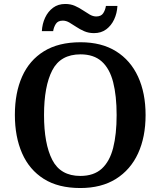

<svg xmlns="http://www.w3.org/2000/svg" viewBox="-20 -938 810 968"><path d="M385 10Q274 10 201 -36Q128 -82 91.5 -165Q55 -248 55 -359Q55 -470 91.5 -552Q128 -634 201.5 -679.5Q275 -725 386 -725Q492 -725 565 -679.5Q638 -634 676 -551.5Q714 -469 714 -358Q714 -247 676 -164.5Q638 -82 564.5 -36Q491 10 385 10ZM385 -51Q453 -51 493 -87.5Q533 -124 550.5 -192.5Q568 -261 568 -358Q568 -455 550.5 -523.5Q533 -592 493 -628Q453 -664 386 -664Q285 -664 243.5 -583.5Q202 -503 202 -358Q202 -213 243.5 -132Q285 -51 385 -51ZM454 -771Q427 -771 405 -780.5Q383 -790 364.5 -802.5Q346 -815 329.5 -824.5Q313 -834 297 -834Q272 -834 261.5 -817.5Q251 -801 248 -781H191Q193 -818 207.5 -849Q222 -880 247.5 -899Q273 -918 309 -918Q336 -918 357.5 -908.5Q379 -899 397.5 -886.5Q416 -874 432.5 -864.5Q449 -855 465 -855Q490 -855 500.5 -871.5Q511 -888 514 -908H572Q570 -871 555.5 -840Q541 -809 515.5 -790Q490 -771 454 -771Z"/></svg>

Font: Noto Serif Kannada SemiBold
Style: Regular
Weight: 600
Version: Version 2.003